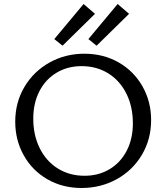

<svg xmlns="http://www.w3.org/2000/svg" viewBox="-20 -932 829 958"><path d="M251 -737 397 -912 454 -863 292 -704ZM421 -737 567 -912 624 -863 462 -704ZM56 -325Q56 -421 102 -498.5Q148 -576 227 -620Q306 -664 401 -664Q496 -664 572 -620.5Q648 -577 691 -501Q734 -425 734 -333Q734 -237 688 -159.5Q642 -82 562.5 -38Q483 6 387 6Q292 6 216.5 -37.5Q141 -81 98.5 -157Q56 -233 56 -325ZM643 -316Q643 -400 610.5 -465Q578 -530 520 -566Q462 -602 387 -602Q317 -602 262 -569Q207 -536 176.5 -476.5Q146 -417 146 -340Q146 -257 178.5 -192Q211 -127 269 -91Q327 -55 402 -55Q472 -55 527 -88Q582 -121 612.5 -180.5Q643 -240 643 -316Z"/></svg>

Font: Ysabeau SC Medium
Style: Regular
Weight: 500
Designer: Christian Thalmann (Catharsis Fonts)
Version: Version 0.003